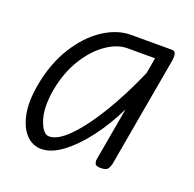

<svg xmlns="http://www.w3.org/2000/svg" viewBox="-97 -600 717 709"><g transform="rotate(20 261.5 -245.0)"><path d="M133.5 9Q99.5 9 74.2 -17.2Q49 -43.5 39.2 -92.2Q29.5 -141 41.5 -208Q58 -298.5 99 -364Q140 -429.5 193.8 -465Q247.5 -500.5 302 -500.5H462.5Q475 -500.5 477.5 -489.2Q480 -478 476.5 -458.5L400.5 -28Q399.5 -23 393.8 -11.5Q388 0 364 0Q345 0 341.8 -9Q338.5 -18 340 -25.5L377 -235Q343.5 -166 301.5 -110.8Q259.5 -55.5 216 -23.2Q172.5 9 133.5 9ZM102 -211Q89.5 -136.5 105.5 -90.5Q121.5 -44.5 145.5 -44.5Q179.5 -44.5 223.8 -90Q268 -135.5 315 -213.2Q362 -291 404 -387.5L415 -449.5H307Q266 -449.5 223.8 -420Q181.5 -390.5 148.5 -337Q115.5 -283.5 102 -211Z"/></g></svg>

Font: Edu VIC WA NT Hand
Style: Regular
Weight: 400
Designer: Tina and Corey Anderson, Eben Sorkin, Mirko Velimirovic
Foundry: Google for Education
Version: Version 1.000